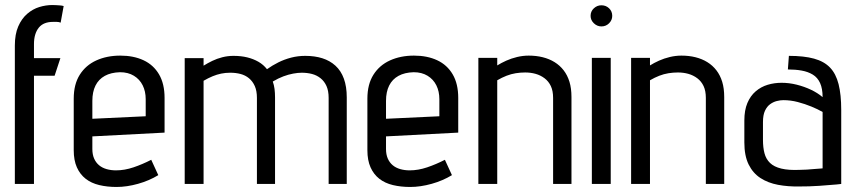

<svg xmlns="http://www.w3.org/2000/svg" viewBox="-20 -731 3400 763"><path d="M221 -641 233 -707Q226 -709 218.5 -709.5Q211 -710 203.5 -710.5Q196 -711 188 -711Q162 -711 136 -703Q110 -695 88 -676Q66 -657 52.5 -626Q39 -595 39 -550V0H115V-430H197L220 -500H115V-556Q115 -577 120 -593.5Q125 -610 134.5 -621.5Q144 -633 158 -638.5Q172 -644 190 -644Q198 -644 206 -644Q214 -644 221 -641Z M347 -139V-189L634 -204V-342Q634 -398 612 -435.5Q590 -473 550.5 -491.5Q511 -510 458 -510Q405 -510 363 -491Q321 -472 297 -434Q273 -396 273 -339V-134Q273 -94 285.5 -66Q298 -38 320.5 -20.5Q343 -3 374.5 4.5Q406 12 443 12Q484 12 528.5 -0.5Q573 -13 609 -35L581 -96Q546 -78 510.5 -66Q475 -54 441 -54Q421 -54 403.5 -59Q386 -64 373.5 -74.5Q361 -85 354 -101Q347 -117 347 -139ZM559 -337V-269L347 -259V-330Q347 -366 359.5 -391Q372 -416 396.5 -429.5Q421 -443 457 -444Q489 -444 512 -430Q535 -416 547 -392Q559 -368 559 -337Z M1286 -342V0H1358V-344Q1358 -387 1346.5 -418.5Q1335 -450 1313 -470Q1291 -490 1261 -499.5Q1231 -509 1193 -509Q1164 -509 1137 -502Q1110 -495 1086 -483Q1062 -471 1041 -456Q1027 -474 1007 -485.5Q987 -497 962.5 -503Q938 -509 908 -509Q885 -509 863.5 -503.5Q842 -498 823.5 -489Q805 -480 789 -470V-500H714V0H789V-410Q808 -421 825 -428Q842 -435 859 -438.5Q876 -442 895 -442Q917 -442 936 -437Q955 -432 969.5 -420Q984 -408 992.5 -389Q1001 -370 1001 -342V0H1073V-344Q1073 -362 1071 -377.5Q1069 -393 1064 -407Q1086 -420 1106 -427.5Q1126 -435 1145 -438.5Q1164 -442 1179 -442Q1201 -442 1220 -437Q1239 -432 1254 -420Q1269 -408 1277.5 -389Q1286 -370 1286 -342Z M1514 -139V-189L1801 -204V-342Q1801 -398 1779 -435.5Q1757 -473 1717.5 -491.5Q1678 -510 1625 -510Q1572 -510 1530 -491Q1488 -472 1464 -434Q1440 -396 1440 -339V-134Q1440 -94 1452.5 -66Q1465 -38 1487.5 -20.5Q1510 -3 1541.5 4.5Q1573 12 1610 12Q1651 12 1695.5 -0.5Q1740 -13 1776 -35L1748 -96Q1713 -78 1677.5 -66Q1642 -54 1608 -54Q1588 -54 1570.5 -59Q1553 -64 1540.5 -74.5Q1528 -85 1521 -101Q1514 -117 1514 -139ZM1726 -337V-269L1514 -259V-330Q1514 -366 1526.5 -391Q1539 -416 1563.5 -429.5Q1588 -443 1624 -444Q1656 -444 1679 -430Q1702 -416 1714 -392Q1726 -368 1726 -337Z M2178 -342V0H2251V-345Q2251 -380 2243 -406Q2235 -432 2220 -451.5Q2205 -471 2184 -484Q2163 -497 2137 -503.5Q2111 -510 2081 -510Q2058 -510 2035 -504.5Q2012 -499 1992 -490Q1972 -481 1956 -471V-501H1881V0H1956V-412Q1975 -423 1993 -430Q2011 -437 2029.5 -440Q2048 -443 2067 -443Q2089 -443 2108.5 -437.5Q2128 -432 2144 -420Q2160 -408 2169 -389Q2178 -370 2178 -342Z M2332 0H2407V-501H2332ZM2370 -710Q2353 -710 2340 -698Q2327 -686 2327 -668Q2327 -651 2340 -638.5Q2353 -626 2370 -626Q2388 -626 2400.5 -638.5Q2413 -651 2413 -668Q2413 -686 2400.5 -698Q2388 -710 2370 -710Z M2785 -342V0H2858V-345Q2858 -380 2850 -406Q2842 -432 2827 -451.5Q2812 -471 2791 -484Q2770 -497 2744 -503.5Q2718 -510 2688 -510Q2665 -510 2642 -504.5Q2619 -499 2599 -490Q2579 -481 2563 -471V-501H2488V0H2563V-412Q2582 -423 2600 -430Q2618 -437 2636.5 -440Q2655 -443 2674 -443Q2696 -443 2715.5 -437.5Q2735 -432 2751 -420Q2767 -408 2776 -389Q2785 -370 2785 -342Z M3249 -345Q3229 -362 3202.5 -374.5Q3176 -387 3146 -394.5Q3116 -402 3086 -402Q3057 -402 3030.5 -394Q3004 -386 2983 -368Q2962 -350 2950 -321.5Q2938 -293 2938 -252V-165Q2938 -112 2955 -77.5Q2972 -43 3002 -23.5Q3032 -4 3072 3.5Q3112 11 3158 10Q3175 10 3195 9.5Q3215 9 3235.5 7.5Q3256 6 3274 4.5Q3292 3 3305.5 2Q3319 1 3323 0V-294Q3323 -355 3312.5 -396.5Q3302 -438 3278.5 -462.5Q3255 -487 3215 -498Q3175 -509 3115 -509L3111 -455Q3141 -455 3166 -450.5Q3191 -446 3210 -434.5Q3229 -423 3239 -401Q3249 -379 3249 -345ZM3249 -286V-62Q3249 -62 3244.5 -61.5Q3240 -61 3231.5 -60.5Q3223 -60 3211.5 -59Q3200 -58 3186.5 -57Q3173 -56 3158 -56Q3114 -54 3085 -61Q3056 -68 3040 -83.5Q3024 -99 3018 -122Q3012 -145 3012 -175V-246Q3012 -274 3020 -291Q3028 -308 3040.5 -317Q3053 -326 3067 -329.5Q3081 -333 3093 -333Q3122 -333 3150.5 -325.5Q3179 -318 3204.5 -307.5Q3230 -297 3249 -286Z"/></svg>

Font: Advent Pro Medium
Style: Regular
Weight: 500
Designer: VivaRado, Andreas Kalpakidis
Foundry: VivaRado, Andreas Kalpakidis
Version: Version 3.000